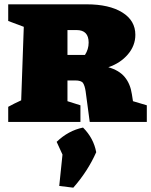

<svg xmlns="http://www.w3.org/2000/svg" viewBox="-20 -564 699 888"><path d="M595 -96 659 -77V0H395L376 -142Q372 -168 364 -180Q356 -192 327 -192H292V-96L352 -77V0H18V-70Q32 -78 45.5 -84.5Q59 -91 78 -100L90 -440L18 -467V-544H381Q485 -544 545.5 -506.5Q606 -469 606 -403Q606 -353 571.5 -312.5Q537 -272 481 -253Q531 -239 557 -207.5Q583 -176 590 -128ZM334 -425H292V-310H373Q390 -336 390 -367Q390 -425 334 -425ZM254 296 269 151 242 92Q296 40 364 26Q413 75 425 140Q386 228 319 304Z"/></svg>

Font: Piazzolla SC Black
Style: Regular
Weight: 900
Designer: Juan Pablo del Peral
Foundry: Huerta Tipografica
Version: Version 1.330